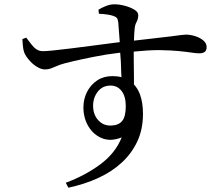

<svg xmlns="http://www.w3.org/2000/svg" viewBox="-20 -805 1040 893"><path d="M286 45Q377 11 447 -41Q517 -93 546 -166Q496 -146 456 -161.5Q416 -177 392 -216Q368 -255 368 -306Q368 -345 385 -378Q402 -411 432 -431Q462 -451 503 -451Q526 -451 545 -446Q544 -454 544 -463Q543 -488 542 -520Q541 -540 539 -560Q506 -556 473 -551Q415 -541 366 -530.5Q317 -520 283 -511Q260 -505 244.5 -498Q229 -491 216.5 -486.5Q204 -482 189 -482Q172 -482 151.5 -494.5Q131 -507 115 -526Q99 -545 93 -560Q88 -574 86.5 -591Q85 -608 84 -623L102 -630Q115 -613 126 -598.5Q137 -584 150 -575.5Q163 -567 180 -567Q194 -567 229 -570.5Q264 -574 311.5 -580Q359 -586 409.5 -592.5Q460 -599 505 -605Q522 -607 537 -609Q535 -629 534 -649Q532 -679 530 -701Q528 -716 523.5 -721.5Q519 -727 507 -731Q496 -735 479 -737.5Q462 -740 440 -741L438 -760Q453 -769 472.5 -777Q492 -785 513 -785Q535 -785 561 -778Q587 -771 605 -760Q623 -749 623 -735Q623 -717 615 -702.5Q607 -688 606 -668Q604 -650 603 -616Q659 -622 699 -627Q746 -632 776 -636Q806 -640 821.5 -642Q837 -644 845 -644Q865 -644 887.5 -637Q910 -630 925.5 -617Q941 -604 941 -586Q941 -570 932 -563.5Q923 -557 907 -557Q893 -557 870 -560.5Q847 -564 811 -567.5Q775 -571 721 -572Q671 -572 602 -565Q602 -551 602 -536Q602 -492 603 -447Q603 -429 603 -412Q621 -393 631 -366Q645 -327 645 -276Q645 -204 619 -148Q593 -92 546.5 -49Q500 -6 436.5 23Q373 52 298 68ZM493 -221Q530 -221 547.5 -241.5Q565 -262 565 -311Q565 -357 545.5 -382Q526 -407 494 -407Q457 -407 435 -379Q413 -351 413 -313Q413 -273 436 -247Q459 -221 493 -221Z"/></svg>

Font: Noto Serif HK ExtraLight Medium
Style: Regular
Weight: 500
Version: Version 2.002-H1;hotconv 1.1.0;makeotfexe 2.6.0